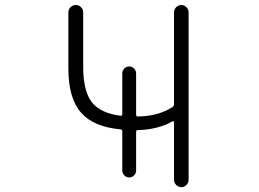

<svg xmlns="http://www.w3.org/2000/svg" viewBox="-20 -774 1040 772"><path d="M471.7 -246.1Q471.7 -252.9 464.8 -253.9Q356.4 -263.7 306.6 -320.3Q254.9 -377.9 254.9 -499V-724.6Q254.9 -736.3 263.7 -745.1Q272.5 -753.9 284.7 -753.9Q296.9 -753.9 305.7 -745.1Q314.5 -736.3 314.5 -724.6V-504.9Q314.5 -406.2 350.6 -361.3Q385.7 -318.4 464.8 -308.6Q471.7 -307.6 471.7 -314.5V-478.5Q471.7 -490.2 480 -498.5Q488.3 -506.8 499.5 -506.8Q510.7 -506.8 519 -498.5Q527.3 -490.2 527.3 -478.5V-312.5Q527.3 -305.7 535.2 -305.7Q616.2 -306.6 673.8 -343.8Q679.7 -347.7 679.7 -355.5V-724.6Q679.7 -736.3 688.5 -745.1Q697.3 -753.9 709 -753.9Q720.7 -753.9 729.5 -745.1Q738.3 -736.3 738.3 -724.6V-50.8Q738.3 -39.1 729.5 -30.3Q720.7 -21.5 709 -21.5Q697.3 -21.5 688.5 -30.3Q679.7 -39.1 679.7 -50.8V-283.2Q679.7 -285.2 677.7 -286.1Q675.8 -287.1 673.8 -286.1Q614.3 -252.9 535.2 -251Q527.3 -251 527.3 -244.1V-87.9Q527.3 -77.1 519 -68.8Q510.7 -60.5 499.5 -60.5Q488.3 -60.5 480 -68.8Q471.7 -77.1 471.7 -87.9Z"/></svg>

Font: Rounded-X Mgen+ 2m light
Style: Regular
Weight: 200
Designer: [Source Han Sans]
Ryoko NISHIZUKA  (kana & ideographs); Paul D. Hunt (Latin, Greek & Cyrillic); Wenlong ZHANG  (bopomofo
Version: Version 1.059.20150602